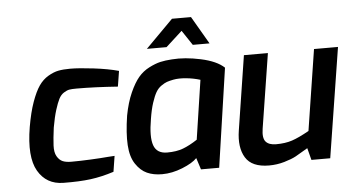

<svg xmlns="http://www.w3.org/2000/svg" viewBox="-51 -826 1697 925"><g transform="rotate(-5 797.5 -363.5)"><path d="M82 -276Q94 -346 111.5 -395Q129 -444 148 -471.5Q167 -499 193.5 -514.5Q220 -530 243.5 -534.5Q267 -539 300 -539Q343 -539 413 -530.5Q483 -522 534 -508L522 -433Q411 -441 323 -441Q300 -441 288 -439Q276 -437 261 -427.5Q246 -418 236.5 -399.5Q227 -381 216.5 -347.5Q206 -314 197 -263Q190 -210 188.5 -177Q187 -144 198 -125Q209 -106 225 -99Q241 -92 267 -92Q308 -92 360.5 -94.5Q413 -97 445 -100L477 -102L465 -26Q406 -7 352 0Q298 7 220 6Q138 5 98 -64Q58 -133 82 -276Z M677 -602 810 -736H902L980 -602H899L851 -674L772 -602ZM554 -290Q566 -353 586.5 -399Q607 -445 629 -471Q651 -497 681.5 -512.5Q712 -528 736 -533.5Q760 -539 792 -541Q855 -546 931.5 -529.5Q1008 -513 1044 -479L974 -1H886L868 -57Q846 -34 796 -14Q746 6 698 6Q656 6 625 -8Q594 -22 571 -56.5Q548 -91 544.5 -148Q541 -205 554 -290ZM667 -264Q652 -178 666.5 -137Q681 -96 731 -96Q776 -96 808 -108Q840 -120 878 -145L921 -431Q889 -441 853 -444.5Q817 -448 791 -443Q771 -439 759.5 -435Q748 -431 732 -420Q716 -409 705.5 -391Q695 -373 684.5 -341Q674 -309 667 -264Z M1084 -172 1140 -531H1256L1199 -170Q1192 -125 1207.5 -107.5Q1223 -90 1257 -90Q1302 -90 1335 -101Q1368 -112 1418 -140L1479 -531H1595L1511 0H1420L1405 -58Q1367 -35 1346 -23.5Q1325 -12 1289 -1.5Q1253 9 1215 9Q1132 9 1101.5 -40.5Q1071 -90 1084 -172Z"/></g></svg>

Font: Exo
Style: DemiBoldItalic
Weight: 600
Designer: Natanael Gama
Version: Version 1